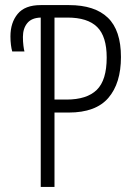

<svg xmlns="http://www.w3.org/2000/svg" viewBox="-20 -734 540 754"><path d="M140 -665Q104 -664 87 -643Q70 -622 70 -589Q70 -570 72 -554.5Q74 -539 76 -532H28Q25 -542 23 -557.5Q21 -573 21 -591Q21 -645 49.5 -679.5Q78 -714 140 -714H251Q352 -714 403.5 -664.5Q455 -615 455 -510Q455 -407 405.5 -349.5Q356 -292 250 -292H194V0H140ZM241 -343Q321 -343 360 -381Q399 -419 399 -508Q399 -591 361.5 -628Q324 -665 245 -665H194V-343Z"/></svg>

Font: Noto Sans Mono ExtraCondensed Light
Style: Regular
Weight: 300
Width: 2
Designer: Monotype Design Team
Foundry: Monotype Imaging Inc.
Version: Version 2.014; ttfautohint (v1.8.4.7-5d5b)